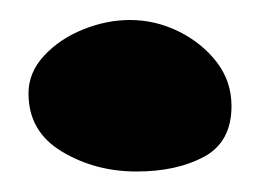

<svg xmlns="http://www.w3.org/2000/svg" viewBox="-20 -420 258 192"><path d="M116.5 -248.5Q75 -248.5 41.8 -268.5Q8.5 -288.5 8.5 -326.5Q8.5 -347.5 24 -364.2Q39.5 -381 63 -390.5Q86.5 -400 110 -400Q135.5 -400 158.8 -388.5Q182 -377 196.8 -357.8Q211.5 -338.5 211.5 -314Q211.5 -278 184 -263.2Q156.5 -248.5 116.5 -248.5Z"/></svg>

Font: Gluten Black
Style: Regular
Weight: 900
Designer: Tyler Finck
Foundry: Etcetera Type Company
Version: Version 1.300